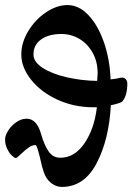

<svg xmlns="http://www.w3.org/2000/svg" viewBox="-21 -723 526 757"><path d="M152 -43Q144 -66 136 -104Q135 -108 131 -123Q127 -138 124 -144.5Q121 -151 119 -151Q106 -151 93 -142Q80 -133 63 -117Q46 -100 41 -100Q36 -100 25.5 -110Q15 -120 7 -137Q-1 -154 -1 -173Q-1 -189 11.5 -208.5Q24 -228 43.5 -241.5Q63 -255 84 -255Q125 -255 142 -191Q154 -150 171 -125.5Q188 -101 217 -101Q273 -101 312 -158Q351 -215 361 -300H348Q270 -300 204.5 -330.5Q139 -361 101 -409.5Q63 -458 63 -508Q63 -555 90.5 -600.5Q118 -646 160.5 -674.5Q203 -703 245 -703Q290 -703 327.5 -663.5Q365 -624 388.5 -557Q412 -490 415 -410Q434 -412 445 -414.5Q456 -417 461 -417Q469 -417 475 -410.5Q481 -404 481 -393Q481 -349 463 -325Q459 -317 416 -308Q409 -173 360 -79.5Q311 14 223 14Q200 14 180.5 -1.5Q161 -17 152 -43ZM364 -434Q364 -480 344 -515.5Q324 -551 291.5 -570Q259 -589 221 -589Q171 -589 141 -567.5Q111 -546 111 -508Q111 -479 147 -455.5Q183 -432 241.5 -418.5Q300 -405 362 -404Q364 -426 364 -434Z"/></svg>

Font: EB Garamond
Style: Bold
Weight: 700
Designer: Georg Duffner and Octavio Pardo
Foundry: Georg Duffner
Version: Version 1.000; ttfautohint (v1.6)